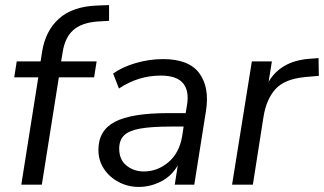

<svg xmlns="http://www.w3.org/2000/svg" viewBox="-20 -728 1277 757"><path d="M64 0 131 -423H36L46 -486H140L146 -524Q159 -606 212 -654Q265 -702 360 -706L410 -708V-646L362 -643Q301 -638 268.5 -609Q236 -580 227 -522L221 -486H361L351 -423H212L145 0Z M527 9Q485 9 448.5 -10Q412 -29 390 -62Q368 -95 368 -137Q368 -214 433.5 -248Q499 -282 643 -282H712L717 -312Q727 -369 702 -399.5Q677 -430 614 -430Q525 -430 449 -379L426 -438Q462 -464 515.5 -479.5Q569 -495 623 -495Q725 -495 766 -439Q807 -383 792 -290L746 0H669L681 -76Q656 -33 614 -12Q572 9 527 9ZM547 -52Q601 -52 644 -88.5Q687 -125 698 -190L704 -229H654Q577 -229 532.5 -221Q488 -213 469 -194Q450 -175 450 -142Q450 -98 479 -75Q508 -52 547 -52Z M895 0 973 -486H1052L1039 -405Q1061 -444 1100.5 -467.5Q1140 -491 1197 -496L1236 -499L1237 -429L1181 -424Q1101 -416 1065.5 -376Q1030 -336 1019 -268L977 0Z"/></svg>

Font: Nunito Sans
Style: Italic
Weight: 400
Italic angle: -9°
Designer: Vernon Adams
Foundry: Vernon Adams
Version: Version 3.006; ttfautohint (v1.8.3)